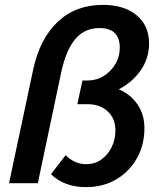

<svg xmlns="http://www.w3.org/2000/svg" viewBox="-20 -751 662 787"><path d="M17 0 116 -466Q143 -592 216.5 -661.5Q290 -731 402 -731Q489 -731 540 -688.5Q591 -646 591 -573Q591 -512 557 -463Q523 -414 467 -385Q516 -364 544 -322.5Q572 -281 572 -226Q572 -157 541 -102Q510 -47 456 -15.5Q402 16 333 16Q243 16 189 -37L249 -115Q267 -97 288 -87.5Q309 -78 334 -78Q368 -78 394.5 -96.5Q421 -115 437 -146.5Q453 -178 453 -217Q453 -265 421.5 -294.5Q390 -324 339 -324H297L318 -421H339Q375 -421 405 -439.5Q435 -458 453 -488.5Q471 -519 471 -555Q471 -636 388 -636Q327 -636 289 -591.5Q251 -547 231 -455L135 0Z"/></svg>

Font: Wix Madefor Text SemiBold
Style: Italic
Weight: 600
Italic angle: -12°
Designer: Dalton Maag Ltd
Foundry: Dalton Maag Ltd
Version: Version 3.100